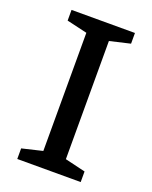

<svg xmlns="http://www.w3.org/2000/svg" viewBox="-134 -778 675 852"><g transform="rotate(20 204.0 -352.0)"><path d="M353.5 -50V0H54V-50L150.5 -73V-631L54 -653.5V-704H353.5V-653.5L257 -631V-73Z"/></g></svg>

Font: Newsreader 7pt
Style: Regular
Weight: 400
Designer: Hugues Gentile
Foundry: Production Type
Version: Version 1.003